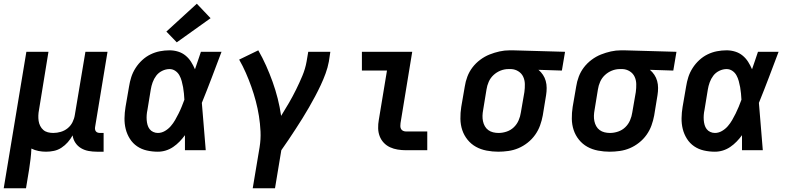

<svg xmlns="http://www.w3.org/2000/svg" viewBox="-29 -809 4249 1034"><path d="M-9 205 113 -530H232L181 -217Q178 -202 177.5 -187Q177 -172 179 -158Q181 -144 187.5 -131Q194 -118 204.5 -109Q215 -100 229 -96.5Q243 -93 258 -93Q278 -93 298.5 -99Q319 -105 335.5 -118.5Q352 -132 361.5 -151Q371 -170 374 -190L431 -530H550L483 -124Q482 -118 483 -112Q484 -106 487.5 -101.5Q491 -97 497 -95Q503 -93 510 -93H529V8H493Q470 8 448 4Q426 0 407.5 -11Q389 -22 377 -40Q365 -58 362 -80Q351 -60 336 -43Q321 -26 302 -13.5Q283 -1 261.5 3.5Q240 8 219 8Q198 8 178 4Q158 0 140 -9Q139 19 135.5 47Q132 75 128 102L111 205Z M821 8Q791 8 762 1.5Q733 -5 709.5 -21Q686 -37 670.5 -61.5Q655 -86 648 -114Q641 -142 641.5 -172.5Q642 -203 647 -233L666 -343Q670 -369 678 -394Q686 -419 701 -442.5Q716 -466 736.5 -485Q757 -504 781.5 -516Q806 -528 832 -533Q858 -538 884 -538Q908 -538 930.5 -531Q953 -524 970.5 -509.5Q988 -495 1000 -476Q1012 -457 1021 -436Q1029 -459 1037 -482.5Q1045 -506 1053 -530H1164Q1138 -461 1112 -392.5Q1086 -324 1058 -255Q1064 -192 1068.5 -128Q1073 -64 1079 0H967Q967 -20 967 -40.5Q967 -61 967 -81Q954 -63 938 -46.5Q922 -30 903.5 -17.5Q885 -5 864 1.5Q843 8 821 8ZM821 -93Q841 -93 859 -103.5Q877 -114 890.5 -129.5Q904 -145 914 -162.5Q924 -180 933 -198Q942 -216 949.5 -234.5Q957 -253 964 -272Q963 -289 961.5 -306Q960 -323 957 -339.5Q954 -356 949.5 -372.5Q945 -389 937 -403.5Q929 -418 915 -427.5Q901 -437 884 -437Q864 -437 844.5 -427.5Q825 -418 812.5 -401.5Q800 -385 793 -365.5Q786 -346 783 -327L765 -217Q762 -203 761 -189.5Q760 -176 761 -162.5Q762 -149 765.5 -136.5Q769 -124 776.5 -114Q784 -104 796 -98.5Q808 -93 821 -93ZM923 -581 867 -639 1031 -789 1105 -711Z M1332 205 1369 -16Q1376 -59 1374 -101Q1372 -143 1365.5 -184Q1359 -225 1348.5 -264.5Q1338 -304 1324.5 -342Q1311 -380 1295 -416.5Q1279 -453 1259 -488L1362 -538Q1385 -498 1404 -455.5Q1423 -413 1439 -368.5Q1455 -324 1466.5 -278.5Q1478 -233 1485 -185Q1507 -220 1527.5 -255.5Q1548 -291 1566 -327.5Q1584 -364 1599.5 -401Q1615 -438 1622 -477L1631 -530H1750L1742 -477Q1736 -445 1724.5 -413.5Q1713 -382 1698.5 -351Q1684 -320 1668 -290Q1652 -260 1635 -230.5Q1618 -201 1600 -172Q1582 -143 1563 -114Q1544 -85 1525 -56.5Q1506 -28 1486 0L1452 205Z M2157 0Q2135 0 2113 -3.5Q2091 -7 2071.5 -16Q2052 -25 2037.5 -40.5Q2023 -56 2015.5 -76Q2008 -96 2007.5 -118.5Q2007 -141 2011 -163L2055 -429H1920V-530H2191L2128 -146Q2127 -138 2127 -130Q2127 -122 2130.5 -115Q2134 -108 2141.5 -104.5Q2149 -101 2157 -101H2272V0Z M2654 8Q2623 8 2591.5 2Q2560 -4 2534 -18.5Q2508 -33 2489 -56.5Q2470 -80 2460.5 -108.5Q2451 -137 2450.5 -169Q2450 -201 2455 -233L2474 -343Q2478 -370 2488 -396.5Q2498 -423 2515.5 -446Q2533 -469 2557 -487Q2581 -505 2607.5 -515.5Q2634 -526 2661 -532Q2688 -538 2716 -538Q2720 -538 2724 -538Q2728 -538 2733 -538L3014 -530L2997 -429L2871 -433Q2885 -421 2895 -406Q2905 -391 2910 -373Q2915 -355 2915 -335.5Q2915 -316 2912 -297L2894 -187Q2889 -160 2879.5 -133.5Q2870 -107 2853 -83Q2836 -59 2812.5 -40.5Q2789 -22 2763 -11Q2737 0 2709 4Q2681 8 2654 8ZM2656 -93Q2678 -93 2700 -100.5Q2722 -108 2738.5 -124Q2755 -140 2764 -161Q2773 -182 2776 -203L2795 -313Q2798 -335 2797.5 -356.5Q2797 -378 2788.5 -396Q2780 -414 2762.5 -425Q2745 -436 2724 -437H2716Q2714 -437 2712.5 -437Q2711 -437 2709 -437Q2687 -437 2666 -428.5Q2645 -420 2628.5 -404.5Q2612 -389 2603 -368.5Q2594 -348 2591 -327L2573 -217Q2570 -201 2569.5 -186Q2569 -171 2572 -156.5Q2575 -142 2582 -129.5Q2589 -117 2600.5 -108.5Q2612 -100 2626.5 -96.5Q2641 -93 2656 -93Z M3254 8Q3223 8 3191.5 2Q3160 -4 3134 -18.5Q3108 -33 3089 -56.5Q3070 -80 3060.5 -108.5Q3051 -137 3050.5 -169Q3050 -201 3055 -233L3074 -343Q3078 -370 3088 -396.5Q3098 -423 3115.5 -446Q3133 -469 3157 -487Q3181 -505 3207.5 -515.5Q3234 -526 3261 -532Q3288 -538 3316 -538Q3320 -538 3324 -538Q3328 -538 3333 -538L3614 -530L3597 -429L3471 -433Q3485 -421 3495 -406Q3505 -391 3510 -373Q3515 -355 3515 -335.5Q3515 -316 3512 -297L3494 -187Q3489 -160 3479.5 -133.5Q3470 -107 3453 -83Q3436 -59 3412.5 -40.5Q3389 -22 3363 -11Q3337 0 3309 4Q3281 8 3254 8ZM3256 -93Q3278 -93 3300 -100.5Q3322 -108 3338.5 -124Q3355 -140 3364 -161Q3373 -182 3376 -203L3395 -313Q3398 -335 3397.5 -356.5Q3397 -378 3388.5 -396Q3380 -414 3362.5 -425Q3345 -436 3324 -437H3316Q3314 -437 3312.5 -437Q3311 -437 3309 -437Q3287 -437 3266 -428.5Q3245 -420 3228.5 -404.5Q3212 -389 3203 -368.5Q3194 -348 3191 -327L3173 -217Q3170 -201 3169.5 -186Q3169 -171 3172 -156.5Q3175 -142 3182 -129.5Q3189 -117 3200.5 -108.5Q3212 -100 3226.5 -96.5Q3241 -93 3256 -93Z M3821 8Q3791 8 3762 1.5Q3733 -5 3709.5 -21Q3686 -37 3670.5 -61.5Q3655 -86 3648 -114Q3641 -142 3641.5 -172.5Q3642 -203 3647 -233L3666 -343Q3670 -369 3678 -394Q3686 -419 3701 -442.5Q3716 -466 3736.5 -485Q3757 -504 3781.5 -516Q3806 -528 3832 -533Q3858 -538 3884 -538Q3908 -538 3930.5 -531Q3953 -524 3970.5 -509.5Q3988 -495 4000 -476Q4012 -457 4021 -436Q4029 -459 4037 -482.5Q4045 -506 4053 -530H4164Q4138 -461 4112 -392.5Q4086 -324 4058 -255Q4064 -192 4068.5 -128Q4073 -64 4079 0H3967Q3967 -20 3967 -40.5Q3967 -61 3967 -81Q3954 -63 3938 -46.5Q3922 -30 3903.5 -17.5Q3885 -5 3864 1.5Q3843 8 3821 8ZM3821 -93Q3841 -93 3859 -103.5Q3877 -114 3890.5 -129.5Q3904 -145 3914 -162.5Q3924 -180 3933 -198Q3942 -216 3949.5 -234.5Q3957 -253 3964 -272Q3963 -289 3961.5 -306Q3960 -323 3957 -339.5Q3954 -356 3949.5 -372.5Q3945 -389 3937 -403.5Q3929 -418 3915 -427.5Q3901 -437 3884 -437Q3864 -437 3844.5 -427.5Q3825 -418 3812.5 -401.5Q3800 -385 3793 -365.5Q3786 -346 3783 -327L3765 -217Q3762 -203 3761 -189.5Q3760 -176 3761 -162.5Q3762 -149 3765.5 -136.5Q3769 -124 3776.5 -114Q3784 -104 3796 -98.5Q3808 -93 3821 -93Z"/></svg>

Font: Iosevka Curly Extended Oblique
Style: Bold
Weight: 700
Width: 7
Italic angle: -9°
Monospace: yes
Designer: Belleve Invis
Foundry: Belleve Invis
Version: Version 11.1.0; ttfautohint (v1.8.3)